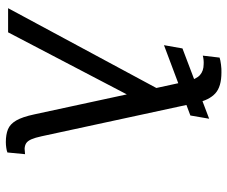

<svg xmlns="http://www.w3.org/2000/svg" viewBox="-81 -697 786 664"><g transform="rotate(90 312.0 -365.0)"><path d="M390.6 -695.3 379.4 -630.4 136.2 -539.1 147.5 -603ZM314.9 -426.8 91.8 0H8.3L300.3 -542.5L350.1 -532.7ZM230.5 -737.8Q279.8 -737.8 303 -716.6Q326.2 -695.3 335.4 -651.9L451.2 -116.2Q456.1 -93.3 461.7 -80.6Q467.3 -67.9 475.1 -62.7Q482.9 -57.6 494.6 -57.1Q498.5 -57.6 503.7 -57.9Q508.8 -58.1 513.2 -58.6L507.3 2.4Q501 4.9 491.2 6.3Q481.4 7.8 471.2 7.8Q445.3 7.8 427.2 0.5Q409.2 -6.8 396.7 -28.1Q384.3 -49.3 375.5 -90.8L291 -481.9L261.2 -618.7Q253.9 -650.9 239.5 -663.6Q225.1 -676.3 202.1 -676.3Q195.8 -676.8 187.5 -676Q179.2 -675.3 172.4 -673.3L179.2 -731.4Q188 -734.4 203.6 -736.3Q219.2 -738.3 230.5 -737.8Z"/></g></svg>

Font: Inter Light
Style: Italic
Weight: 300
Italic angle: -9.3988°
Designer: Rasmus Andersson
Foundry: rsms
Version: Version 4.001;git-66647c0bb